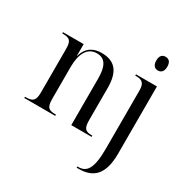

<svg xmlns="http://www.w3.org/2000/svg" viewBox="-215 -928 1309 1348"><g transform="rotate(30 439.0 -253.5)"><path d="M742 -636C767 -636 787 -651 787 -692C787 -733 767 -747 742 -747C718 -747 698 -733 698 -692C698 -651 718 -636 742 -636ZM27 0H278V-10H273C215 -10 200 -28 200 -94V-352C200 -453 234 -527 313 -527C383 -527 408 -472 408 -379V0H573V-10H568C514 -10 499 -28 499 -95V-354C499 -488 447 -546 340 -546C283 -546 224 -524 201 -442H199V-536H31V-526H36C94 -526 109 -509 109 -443V-95C109 -28 93 -10 34 -10H27ZM590 240H606C714 240 793 190 793 10V-536H623V-526H628C681 -526 701 -508 701 -450V21C701 187 664 230 597 230H590Z"/></g></svg>

Font: Noto Serif Display SemiCondensed
Style: Regular
Weight: 400
Width: 4
Designer: Monotype Design Team
Foundry: Monotype Imaging Inc.
Version: Version 2.009